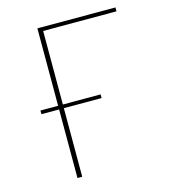

<svg xmlns="http://www.w3.org/2000/svg" viewBox="-105 -777 755 860"><g transform="rotate(-15 272.5 -347.0)"><path d="M148 0V-318H66V-335H148V-694H510V-676H170V-335H345V-318H170V0Z"/></g></svg>

Font: Cantarell Thin
Style: Regular
Weight: 100
Designer: Dave Crossland, Nikolaus Waxweiler, Florian Fecher, Jacques Le Bailly, Eben Sorkin, Alexei Vanyashin, Alexios Zavras, Em
Version: Version 0.303